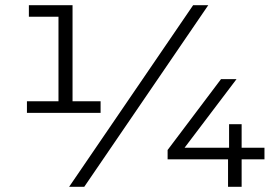

<svg xmlns="http://www.w3.org/2000/svg" viewBox="-20 -720 1069 740"><path d="M83.8 -285V-329.6H238.2L205.4 -295.7V-679.7L229.2 -655.4H91.3V-700H259.6V-295.7L226.8 -329.6H367.7V-285ZM246.4 0 724.4 -700H782.7L304.7 0ZM626 -105.8V-141.9L831.8 -415H891.6L684.8 -141.9L658 -150.5H999.3V-105.8ZM858.9 0V-105.8L862.9 -150.5V-241.3H911.3V0Z"/></svg>

Font: Montserrat Thin
Style: Regular
Weight: 100
Designer: Julieta Ulanovsky
Foundry: Julieta Ulanovsky
Version: Version 9.000